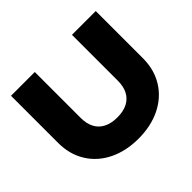

<svg xmlns="http://www.w3.org/2000/svg" viewBox="-171 -977 1221 1221"><g transform="rotate(-45 440.0 -366.5)"><path d="M439.4 -174.2Q494.5 -174.2 531.7 -193.5Q568.9 -212.9 587.7 -249.2Q606.6 -285.5 606.6 -336.3V-750H820.5V-325.4Q820.5 -224.2 772.9 -146.6Q725.3 -69 638.8 -26.2Q552.2 16.6 439.4 16.6Q326.6 16.6 240.1 -26.2Q153.6 -69 106 -146.6Q58.4 -224.2 58.4 -325.4V-750H272.3V-336.3Q272.3 -285.5 291.2 -249.2Q310 -212.9 347.7 -193.5Q385.4 -174.2 439.4 -174.2Z"/></g></svg>

Font: Unbounded Variable
Style: Regular
Weight: 400
Designer: Luke Prowse, Jean-Baptiste Morizot, Fátima Lázaro, Florian Runge
Foundry: NaN
Version: Version 1.600;FEAKit 1.0